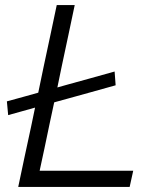

<svg xmlns="http://www.w3.org/2000/svg" viewBox="-20 -733 616 753"><path d="M51.5 0Q64 -59.5 75.8 -115Q87.5 -170.5 102 -236.5L117.5 -311Q92 -304 65.8 -296.5Q39.5 -289 12 -281.5L7 -335.5Q39.5 -344 70.2 -352.8Q101 -361.5 130 -369.5L151.5 -473Q166 -540.5 178 -597Q190 -653.5 202.5 -713H273Q260.5 -653 248.5 -596.8Q236.5 -540.5 222 -472.5L205 -390L244 -401Q286 -412.5 332.8 -425.5Q379.5 -438.5 429.5 -452.5L433.5 -398.5Q383.5 -384.5 336.8 -371.5Q290 -358.5 248.5 -347L197.5 -333L192.5 -331.5L174.5 -247.5Q164 -196 154.5 -151.8Q145 -107.5 135.5 -63.5H502.5L488.5 0Z"/></svg>

Font: Commissioner Light
Style: Italic
Weight: 300
Italic angle: -12°
Designer: Kostas Bartsokas
Foundry: Kostas Bartsokas
Version: Version 1.000; ttfautohint (v1.8.3)